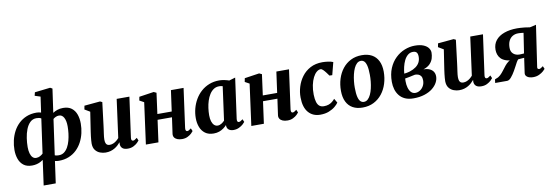

<svg xmlns="http://www.w3.org/2000/svg" viewBox="-70 -1362 6242 2161"><g transform="rotate(-10 3051.0 -281.5)"><path d="M286.5 254 326 -31.5Q311.5 -21 292.8 -11.5Q274 -2 250.2 4Q226.5 10 198 10Q138.5 10 102 -18.2Q65.5 -46.5 48.8 -93.2Q32 -140 32 -196.5Q32 -251.5 44.5 -305.5Q57 -359.5 82 -406.8Q107 -454 145 -490.2Q183 -526.5 233.8 -547.2Q284.5 -568 349 -568Q363.5 -568 376.5 -565.5Q389.5 -563 400.5 -559.5L426 -737.5L362 -758L371.5 -796.5L549 -817L573.5 -803.5L535 -532.5Q556 -547 585.2 -557.5Q614.5 -568 652.5 -568Q712.5 -568 749.2 -539.8Q786 -511.5 802.5 -464.8Q819 -418 819 -361Q819 -306.5 806.8 -252.5Q794.5 -198.5 769.5 -151.2Q744.5 -104 706.8 -67.8Q669 -31.5 618 -10.8Q567 10 503 10Q491.5 10 480.2 8.2Q469 6.5 459.5 4L424.5 254ZM336.5 -102 391.5 -494Q380 -501.5 366.2 -504Q352.5 -506.5 337 -506.5Q294 -506.5 264.5 -477.8Q235 -449 217.2 -403.2Q199.5 -357.5 191.8 -304.5Q184 -251.5 184 -202.5Q184 -161.5 192.8 -130.5Q201.5 -99.5 218.2 -83Q235 -66.5 258 -66.5Q283 -66.5 303 -77.5Q323 -88.5 336.5 -102ZM525.5 -464.5 468.5 -59.5Q479 -54.5 490.5 -53Q502 -51.5 514.5 -51.5Q549.5 -51.5 575 -70.2Q600.5 -89 618.5 -121Q636.5 -153 647.2 -192.8Q658 -232.5 663 -274.5Q668 -316.5 668 -355.5Q668 -418.5 648.2 -455Q628.5 -491.5 592.5 -491.5Q572.5 -491.5 555.2 -483.5Q538 -475.5 525.5 -464.5Z M1038.5 10Q1008 10 976.2 -1.8Q944.5 -13.5 922.8 -41Q901 -68.5 900 -116Q900 -133.5 901.8 -154.5Q903.5 -175.5 906.2 -198.8Q909 -222 912.5 -246Q916 -270 919.5 -292.5L947 -473L886.5 -509L894.5 -551L1075.5 -567.5L1099.5 -556L1066.5 -288.5Q1064 -267 1060.8 -245.2Q1057.5 -223.5 1054.8 -203.5Q1052 -183.5 1050.2 -166.8Q1048.5 -150 1048.5 -137.5Q1048.5 -112 1054.2 -96.5Q1060 -81 1071.2 -74.2Q1082.5 -67.5 1099.5 -67.5Q1120.5 -67.5 1140 -75.8Q1159.5 -84 1176.2 -97.5Q1193 -111 1206 -126.5L1265 -563.5H1410.5L1347 -105.5Q1344.5 -86 1350 -77.2Q1355.5 -68.5 1366 -68.5Q1375 -68.5 1384 -73.5Q1393 -78.5 1411.5 -92.5L1425.5 -60Q1420.5 -52 1403.2 -35.2Q1386 -18.5 1358 -4.2Q1330 10 1293.5 10Q1255 10 1235.2 -4.8Q1215.5 -19.5 1211.5 -44Q1211 -47 1210.5 -50.5Q1210 -54 1210.2 -58Q1210.5 -62 1211 -66.2Q1211.5 -70.5 1212 -74.5L1210 -75.5Q1197 -60 1180.8 -45Q1164.5 -30 1143.5 -17.5Q1122.5 -5 1096.8 2.5Q1071 10 1038.5 10Z M1966.5 -105.5Q1964.5 -86 1969.8 -77.2Q1975 -68.5 1984.5 -68.5Q1993 -68.5 2002 -73Q2011 -77.5 2029.5 -91.5L2043.5 -58.5Q2038.5 -50.5 2021.5 -34Q2004.5 -17.5 1977 -3.8Q1949.5 10 1913 10Q1881 10 1858 0.5Q1835 -9 1824 -26.2Q1813 -43.5 1816 -66.5L1842 -251.5H1677.5L1643 0H1499.5L1563.5 -473L1512.5 -501L1520.5 -542.5L1688.5 -567.5L1718.5 -553.5L1686.5 -316H1850.5L1883.5 -554.5H2028Z M2556 -106.5Q2553.5 -86 2559 -77.2Q2564.5 -68.5 2575 -68.5Q2582.5 -68.5 2593 -73.5Q2603.5 -78.5 2620 -91.5L2634 -59Q2628.5 -51 2610.5 -34.2Q2592.5 -17.5 2564.2 -3.8Q2536 10 2499.5 10Q2468.5 10 2448 -4.8Q2427.5 -19.5 2425 -49.5L2426 -60.5Q2410.5 -43 2388.2 -26.8Q2366 -10.5 2337.8 -0.2Q2309.5 10 2274.5 10Q2215 10 2177.2 -18Q2139.5 -46 2121.8 -92.5Q2104 -139 2104 -194.5Q2104 -250.5 2118.2 -304.5Q2132.5 -358.5 2160.2 -406.2Q2188 -454 2228.5 -490.2Q2269 -526.5 2321.2 -547.2Q2373.5 -568 2436.5 -568Q2464 -568 2495.8 -561.5Q2527.5 -555 2549 -547L2620 -568ZM2465 -497Q2455.5 -500.5 2445.2 -501.8Q2435 -503 2425 -503Q2389 -503 2361.8 -484.8Q2334.5 -466.5 2314.8 -435.5Q2295 -404.5 2282.2 -365Q2269.5 -325.5 2263.8 -283.2Q2258 -241 2258 -200.5Q2258 -159.5 2267.5 -130.2Q2277 -101 2294 -85.5Q2311 -70 2334 -70Q2346 -70 2356.8 -73.8Q2367.5 -77.5 2377.5 -83.5Q2387.5 -89.5 2396.2 -97Q2405 -104.5 2412.5 -112.5Z M3171.5 -105.5Q3169.5 -86 3174.8 -77.2Q3180 -68.5 3189.5 -68.5Q3198 -68.5 3207 -73Q3216 -77.5 3234.5 -91.5L3248.5 -58.5Q3243.5 -50.5 3226.5 -34Q3209.5 -17.5 3182 -3.8Q3154.5 10 3118 10Q3086 10 3063 0.5Q3040 -9 3029 -26.2Q3018 -43.5 3021 -66.5L3047 -251.5H2882.5L2848 0H2704.5L2768.5 -473L2717.5 -501L2725.5 -542.5L2893.5 -567.5L2923.5 -553.5L2891.5 -316H3055.5L3088.5 -554.5H3233Z M3492.5 10Q3407.5 10 3357.2 -48.2Q3307 -106.5 3306 -218Q3305 -279.5 3323.8 -341Q3342.5 -402.5 3380.8 -454Q3419 -505.5 3478 -536.8Q3537 -568 3616 -568Q3645.5 -568 3680 -563.2Q3714.5 -558.5 3738 -548.5L3701 -405L3669 -406Q3657.5 -422.5 3642 -443Q3626.5 -463.5 3611 -478.8Q3595.5 -494 3583.5 -494Q3560 -494 3536.8 -474.5Q3513.5 -455 3495.2 -419Q3477 -383 3466.5 -333.5Q3456 -284 3457 -224.5Q3458.5 -172 3468.8 -139.5Q3479 -107 3498.8 -92Q3518.5 -77 3548.5 -77Q3579.5 -77 3602.8 -85.2Q3626 -93.5 3643.5 -107.5Q3661 -121.5 3675.5 -139L3703.5 -91.5Q3691 -71.5 3662.5 -47.8Q3634 -24 3591.5 -7Q3549 10 3492.5 10Z M4066 -569Q4133.5 -569 4180.5 -543.2Q4227.5 -517.5 4252.8 -467.2Q4278 -417 4278.5 -344Q4278.5 -271.5 4258.2 -207Q4238 -142.5 4199 -93Q4160 -43.5 4103.8 -15Q4047.5 13.5 3976 13.5Q3910 13.5 3863.2 -12.5Q3816.5 -38.5 3791.8 -89Q3767 -139.5 3766.5 -212.5Q3766 -285.5 3786.2 -350Q3806.5 -414.5 3845.2 -463.8Q3884 -513 3939.8 -541Q3995.5 -569 4066 -569ZM4045.5 -508Q4019.5 -508 3999.8 -489.8Q3980 -471.5 3966 -441Q3952 -410.5 3943 -372.8Q3934 -335 3929.8 -295.2Q3925.5 -255.5 3926 -219.5Q3926.5 -153 3936 -115.2Q3945.5 -77.5 3962.2 -62.2Q3979 -47 4000 -47Q4026 -47 4045.5 -65Q4065 -83 4079.2 -113.5Q4093.5 -144 4102.2 -182Q4111 -220 4115 -260Q4119 -300 4118.5 -336.5Q4118 -403.5 4108.5 -440.8Q4099 -478 4082.8 -493Q4066.5 -508 4045.5 -508Z M4557.5 11Q4501 11 4461 -7.2Q4421 -25.5 4396 -57.5Q4371 -89.5 4359.5 -129.5Q4348 -169.5 4348 -213.5Q4348 -302 4376.2 -368.8Q4404.5 -435.5 4451.5 -480.5Q4498.5 -525.5 4556 -548.2Q4613.5 -571 4672 -571Q4732.5 -571 4770.8 -555Q4809 -539 4827.2 -513.8Q4845.5 -488.5 4845.5 -461Q4845.5 -429.5 4835.8 -396.5Q4826 -363.5 4799.8 -335.5Q4773.5 -307.5 4723 -291Q4764.5 -291 4792.5 -278.2Q4820.5 -265.5 4835.2 -242.8Q4850 -220 4850 -188.5Q4850 -153.5 4831.2 -118.5Q4812.5 -83.5 4775.5 -54Q4738.5 -24.5 4683.5 -6.8Q4628.5 11 4557.5 11ZM4588.5 -46Q4616 -46 4641 -61.8Q4666 -77.5 4682 -105.5Q4698 -133.5 4698 -170Q4698 -201 4686.8 -218Q4675.5 -235 4657.5 -241.8Q4639.5 -248.5 4619 -248.5Q4611.5 -247 4602.8 -245.2Q4594 -243.5 4584.5 -241.5Q4575 -239.5 4565 -237Q4549.5 -234 4534.2 -231Q4519 -228 4502.5 -225.5Q4502 -217.5 4501.8 -209.2Q4501.5 -201 4501.5 -193Q4501.5 -153.5 4511 -120Q4520.5 -86.5 4539.8 -66.2Q4559 -46 4588.5 -46ZM4502 -281.5Q4513.5 -282.5 4524.5 -284.2Q4535.5 -286 4546.2 -288.5Q4557 -291 4568.5 -294.5Q4610 -308 4638.2 -328.8Q4666.5 -349.5 4680.8 -377.5Q4695 -405.5 4695 -440.5Q4695 -475 4681.8 -490.2Q4668.5 -505.5 4640.5 -505.5Q4606.5 -505.5 4581.2 -484.5Q4556 -463.5 4539.5 -429.5Q4523 -395.5 4514 -356.5Q4505 -317.5 4502 -281.5Z M5079.5 10Q5049 10 5017.2 -1.8Q4985.5 -13.5 4963.8 -41Q4942 -68.5 4941 -116Q4941 -133.5 4942.8 -154.5Q4944.5 -175.5 4947.2 -198.8Q4950 -222 4953.5 -246Q4957 -270 4960.5 -292.5L4988 -473L4927.5 -509L4935.5 -551L5116.5 -567.5L5140.5 -556L5107.5 -288.5Q5105 -267 5101.8 -245.2Q5098.5 -223.5 5095.8 -203.5Q5093 -183.5 5091.2 -166.8Q5089.5 -150 5089.5 -137.5Q5089.5 -112 5095.2 -96.5Q5101 -81 5112.2 -74.2Q5123.5 -67.5 5140.5 -67.5Q5161.5 -67.5 5181 -75.8Q5200.5 -84 5217.2 -97.5Q5234 -111 5247 -126.5L5306 -563.5H5451.5L5388 -105.5Q5385.5 -86 5391 -77.2Q5396.5 -68.5 5407 -68.5Q5416 -68.5 5425 -73.5Q5434 -78.5 5452.5 -92.5L5466.5 -60Q5461.5 -52 5444.2 -35.2Q5427 -18.5 5399 -4.2Q5371 10 5334.5 10Q5296 10 5276.2 -4.8Q5256.5 -19.5 5252.5 -44Q5252 -47 5251.5 -50.5Q5251 -54 5251.2 -58Q5251.5 -62 5252 -66.2Q5252.5 -70.5 5253 -74.5L5251 -75.5Q5238 -60 5221.8 -45Q5205.5 -30 5184.5 -17.5Q5163.5 -5 5137.8 2.5Q5112 10 5079.5 10Z M6052.5 -93 6066.5 -60Q6062 -53 6043.2 -36Q6024.5 -19 5994.2 -4.5Q5964 10 5925.5 10Q5883.5 10 5858.8 -7Q5834 -24 5837.5 -51L5862 -222.5Q5853.5 -221.5 5840.5 -220.8Q5827.5 -220 5814.8 -219Q5802 -218 5793 -217Q5782 -206 5771.8 -187.8Q5761.5 -169.5 5749.8 -146.2Q5738 -123 5722.5 -96.5Q5700.5 -58 5676 -29Q5651.5 0 5628.5 0H5491.5L5496.5 -40L5511.5 -47Q5539 -55 5560.8 -75.5Q5582.5 -96 5601.5 -121.8Q5620.5 -147.5 5640 -171.8Q5659.5 -196 5682.5 -212.5Q5705.5 -229 5735 -230.5L5749 -218.5Q5692 -218.5 5655 -231.2Q5618 -244 5597.5 -265.5Q5577 -287 5568.5 -313.5Q5560 -340 5560 -366.5Q5560 -430 5595 -473.8Q5630 -517.5 5693.2 -540.2Q5756.5 -563 5840.5 -563Q5855.5 -563 5878.2 -561.8Q5901 -560.5 5928.8 -557.5Q5956.5 -554.5 5985.5 -549L6057.5 -565.5L5987.5 -91.5Q5985.5 -78.5 5993.5 -73.5Q6001.5 -68.5 6006.5 -68.5Q6014.5 -68.5 6027 -75.2Q6039.5 -82 6052.5 -93ZM5869 -271 5904 -500.5Q5898 -501.5 5886.2 -502.8Q5874.5 -504 5862.2 -504.8Q5850 -505.5 5843 -505.5Q5807 -505.5 5779 -489Q5751 -472.5 5735.2 -440.5Q5719.5 -408.5 5719.5 -360Q5719.5 -316.5 5747 -292.2Q5774.5 -268 5817.5 -268Q5823.5 -268 5833.8 -268.5Q5844 -269 5854.2 -269.8Q5864.5 -270.5 5869 -271Z"/></g></svg>

Font: Merriweather ExtraBold
Style: Italic
Weight: 800
Italic angle: -7.8°
Version: Version 2.101